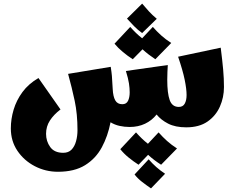

<svg xmlns="http://www.w3.org/2000/svg" viewBox="-20 -694 1300 1063"><path d="M301 257Q232 257 172.5 226Q113 195 76.5 141Q40 87 40 17Q40 -35 55.5 -87Q71 -139 104.5 -184.5Q138 -230 193 -262L315 -88Q278 -60 256.5 -27Q235 6 235 47Q235 88 258 120Q281 152 330 152Q359 152 376 134.5Q393 117 401 88Q409 59 409 27Q409 -63 393.5 -136Q378 -209 357 -285L593 -324Q598 -292 599.5 -273.5Q601 -255 602 -233Q603 -225 603 -217Q603 -209 604 -201Q606 -160 618 -138.5Q630 -117 657 -117Q680 -117 689 -136Q698 -155 698 -183Q698 -205 694 -232Q690 -259 677 -301L909 -334Q908 -321 907 -296.5Q906 -272 906 -252Q906 -178 919.5 -140Q933 -102 970 -102Q993 -102 1003 -120.5Q1013 -139 1013 -168Q1013 -201 1002.5 -252.5Q992 -304 966 -380L1202 -430Q1211 -359 1215.5 -309Q1220 -259 1220 -212Q1220 -155 1197.5 -104Q1175 -53 1129 -21Q1083 11 1011 11Q951 11 911 -9.5Q871 -30 847 -60Q821 -27 783 -9Q745 9 698 9Q669 9 642 3Q615 -3 592 -17Q577 60 543.5 122Q510 184 451 220.5Q392 257 301 257ZM767 -511Q743 -528 723 -548.5Q703 -569 683 -591L767 -674Q787 -650 805 -630.5Q823 -611 848 -590ZM715 -366Q687 -384 660.5 -406Q634 -428 614 -452L701 -545Q717 -527 733 -511.5Q749 -496 767 -482L826 -545Q849 -519 873 -497.5Q897 -476 928 -456L840 -366Q822 -378 803.5 -392Q785 -406 769 -421ZM747 218Q719 200 692.5 178.5Q666 157 646 132L733 39Q749 57 765 72.5Q781 88 799 102L858 39Q881 65 905 86.5Q929 108 960 128L872 218Q853 206 835 192.5Q817 179 800 163ZM816 349Q791 332 766.5 313Q742 294 725 272L803 188Q824 212 845.5 231Q867 250 894 268Z"/></svg>

Font: Marhey ExtraBold
Style: Regular
Weight: 800
Designer: Nur Syamsi & Bustanul Arifin
Foundry: Namelatype
Version: Version 1.000; ttfautohint (v1.8.4.7-5d5b)